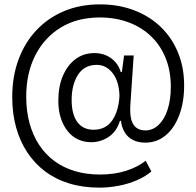

<svg xmlns="http://www.w3.org/2000/svg" viewBox="-20 -758 898 879"><path d="M435 101Q360 101 297.5 82Q235 63 186.5 26.5Q138 -10 104.5 -61Q71 -112 53.5 -175.5Q36 -239 36 -314Q36 -408 65 -486Q94 -564 147.5 -620.5Q201 -677 274.5 -707.5Q348 -738 438 -738Q522 -738 592.5 -711.5Q663 -685 714.5 -636Q766 -587 794.5 -518.5Q823 -450 823 -367Q823 -290 800.5 -230.5Q778 -171 738 -138Q698 -105 645 -105Q613 -105 589 -117Q565 -129 551 -152Q537 -175 534 -205H529Q514 -155 477 -131Q440 -107 398 -107Q366 -107 339 -119Q312 -131 291.5 -155.5Q271 -180 259 -215.5Q247 -251 247 -297Q247 -362 268 -411Q289 -460 326 -487.5Q363 -515 412 -515Q442 -515 466 -504.5Q490 -494 507.5 -474.5Q525 -455 533 -428H538L548 -504H592L577 -281Q574 -237 581 -211Q588 -185 604.5 -173Q621 -161 645 -161Q680 -161 706.5 -186.5Q733 -212 747.5 -257Q762 -302 762 -361Q762 -433 738.5 -491.5Q715 -550 672 -591.5Q629 -633 569 -655.5Q509 -678 437 -678Q333 -678 257.5 -631.5Q182 -585 141 -503.5Q100 -422 100 -316Q100 -249 115.5 -193Q131 -137 160 -93.5Q189 -50 230 -20Q271 10 323.5 25.5Q376 41 437 41Q504 41 557 24Q610 7 647 -22L673 27Q646 50 607 67Q568 84 523 92.5Q478 101 435 101ZM408 -164Q464 -164 493.5 -206.5Q523 -249 527 -319Q526 -353 518 -379Q510 -405 496 -423Q482 -441 464 -451Q446 -461 423 -461Q366 -461 337 -415.5Q308 -370 308 -300Q308 -266 315 -240.5Q322 -215 335 -198Q348 -181 366.5 -172.5Q385 -164 408 -164Z"/></svg>

Font: Hubot Sans
Style: Regular
Weight: 400
Designer: Deni Anggara
Foundry: GitHub, Inc., Subsidiary of Microsoft Corporation
Version: Version 2.000